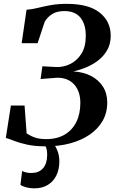

<svg xmlns="http://www.w3.org/2000/svg" viewBox="-20 -772 624 1024"><path d="M225 8.5Q167 8.5 125.5 -0.5Q84 -9.5 56.2 -20.5Q28.5 -31.5 11 -36.5L38 -209H111L122 -60.5Q134.5 -52.5 148.8 -45.5Q163 -38.5 181.8 -34.2Q200.5 -30 225.5 -30Q284.5 -30 325.2 -54.2Q366 -78.5 387.2 -121.8Q408.5 -165 408.5 -223Q408.5 -284.5 376 -321Q343.5 -357.5 285.5 -357.5L196.5 -350.5L206 -418.5L279.5 -414.5Q318 -413 354.2 -430.5Q390.5 -448 414 -485.2Q437.5 -522.5 437.5 -581.5Q437.5 -643 409 -678Q380.5 -713 323 -713Q283 -713 257.5 -696.5Q232 -680 218.5 -656L180.5 -541.5H95.5L121.5 -720Q150.5 -722 181.2 -729.8Q212 -737.5 249.8 -744.5Q287.5 -751.5 336 -751.5Q453.5 -751.5 512 -704.5Q570.5 -657.5 570.5 -581.5Q570.5 -537.5 551.5 -504.5Q532.5 -471.5 502.5 -448.8Q472.5 -426 437.8 -412Q403 -398 371.5 -391Q425 -388 465.5 -367Q506 -346 529 -310Q552 -274 552 -225.5Q552 -170 527 -126.8Q502 -83.5 457.2 -53.2Q412.5 -23 353.2 -7.2Q294 8.5 225 8.5ZM238.5 -15 260.5 -13Q274.5 3.5 285.5 30Q296.5 56.5 296.5 88.5Q296.5 132 280.2 164.5Q264 197 234 214.8Q204 232.5 162.5 232.5Q141.5 232.5 121.5 227.5Q101.5 222.5 89 214L98 140Q106 144.5 119.8 147.8Q133.5 151 149.5 150.5Q187.5 150 209.2 125.8Q231 101.5 231.5 56Q232 31.5 225.8 14.5Q219.5 -2.5 214 -13Z"/></svg>

Font: Merriweather 96pt SemiBold
Style: Italic
Weight: 600
Italic angle: -7.8°
Version: Version 2.101